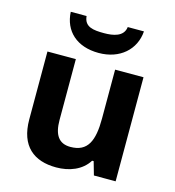

<svg xmlns="http://www.w3.org/2000/svg" viewBox="-114 -960 886 973"><g transform="rotate(15 328.5 -473.5)"><path d="M521 -864H436C430 -812 375 -803 328 -803C271 -803 225 -808 220 -864H137C142 -764 212 -699 327 -699C438 -699 514 -767 521 -864ZM579 -639H430V-382C430 -266 403 -202 312 -202C251 -202 224 -242 224 -320V-639H75V-283C75 -143 152 -83 269 -83C337 -83 402 -107 437 -163H445L465 -93H579Z"/></g></svg>

Font: Noto Sans Telugu UI
Style: Bold
Weight: 700
Designer: Jelle Bosma - Monotype Design Team
Foundry: Monotype Imaging Inc.
Version: Version 2.005